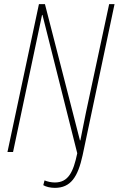

<svg xmlns="http://www.w3.org/2000/svg" viewBox="-20 -734 573 927"><path d="M245 173C321 173 356 121 379 15L533 -714H507L395 -191C387 -148 376 -100 368 -56H366L197 -714H168L16 0H43L156 -534C168 -589 175 -626 183 -662H185L353 6C334 98 309 147 245 147C227 147 210 143 195 137L189 160C202 168 223 173 245 173Z"/></svg>

Font: Noto Sans Condensed Thin
Style: Italic
Weight: 100
Width: 3
Italic angle: -12°
Designer: Monotype Design Team
Foundry: Monotype Imaging Inc.
Version: Version 2.013